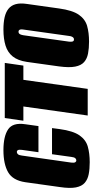

<svg xmlns="http://www.w3.org/2000/svg" viewBox="275 -818 555 1146"><g transform="rotate(-90 553.0 -245.5)"><path d="M157 12Q117 12 86 6Q55 0 34.5 -17.5Q14 -35 7 -70.5Q0 -106 9 -166L38 -373Q49 -447 97.5 -475Q146 -503 229 -503Q312 -503 353.5 -475Q395 -447 384 -373L373 -294H217L231 -393Q233 -410 229.5 -416.5Q226 -423 218 -423Q211 -423 205 -416.5Q199 -410 197 -393L155 -98Q153 -81 157 -74.5Q161 -68 168 -68Q176 -68 181.5 -74.5Q187 -81 189 -98L205 -213H361L355 -167Q344 -87 317.5 -49Q291 -11 250.5 0.5Q210 12 157 12Z M436 0 490 -384H405L421 -495H750L734 -384H649L595 0Z M877 8Q837 8 806 2Q775 -4 755 -21.5Q735 -39 728 -74.5Q721 -110 729 -170L756 -363Q764 -417 788.5 -447.5Q813 -478 853.5 -490.5Q894 -503 949 -503Q991 -503 1022 -496Q1053 -489 1073 -473Q1093 -457 1100.5 -430Q1108 -403 1102 -363L1075 -171Q1064 -91 1037.5 -53Q1011 -15 970.5 -3.5Q930 8 877 8ZM890 -82Q895 -82 899 -84.5Q903 -87 906.5 -94Q910 -101 911 -112L949 -383Q951 -395 949.5 -401.5Q948 -408 944.5 -410.5Q941 -413 936 -413Q931 -413 927 -410.5Q923 -408 920 -401.5Q917 -395 915 -383L877 -112Q876 -101 877 -94Q878 -87 881.5 -84.5Q885 -82 890 -82Z"/></g></svg>

Font: Alumni Sans Black
Style: Italic
Weight: 900
Italic angle: -8°
Version: Version 1.016